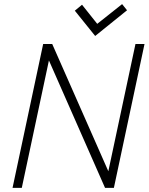

<svg xmlns="http://www.w3.org/2000/svg" viewBox="-20 -914 723 934"><path d="M598 -864 574 -894 453 -798 379 -891 344 -862 443 -739ZM683 -700H639L507 -81L234 -700H190L41 0H86L218 -620L491 0H534Z"/></svg>

Font: Advent Pro Light
Style: Italic
Weight: 300
Italic angle: -12°
Version: Version 3.000